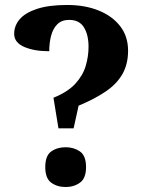

<svg xmlns="http://www.w3.org/2000/svg" viewBox="-20 -744 590 772"><path d="M215 -228 195 -351Q252 -374 282.5 -407Q313 -440 324.5 -478.5Q336 -517 336 -556Q336 -604 317.5 -634Q299 -664 258 -664Q228 -664 210.5 -646.5Q193 -629 185.5 -600.5Q178 -572 178 -538Q117 -538 77 -555.5Q37 -573 37 -608Q37 -641 59.5 -667Q82 -693 129.5 -708.5Q177 -724 250 -724Q321 -724 376 -702Q431 -680 463 -639Q495 -598 495 -540Q495 -487 473 -447.5Q451 -408 407 -377.5Q363 -347 296 -319L276 -228ZM244 8Q210 8 186 -9.5Q162 -27 162 -72Q162 -118 186 -135Q210 -152 244 -152Q277 -152 301.5 -135Q326 -118 326 -72Q326 -27 301.5 -9.5Q277 8 244 8Z"/></svg>

Font: Noto Serif Tamil
Style: Bold
Weight: 700
Designer: Indian Type Foundry, Tom Grace, and the Monotype Design Team
Foundry: Monotype Imaging Inc.
Version: Version 2.003